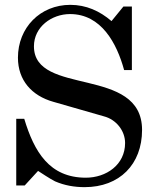

<svg xmlns="http://www.w3.org/2000/svg" viewBox="-20 -757 670 792"><path d="M47 -267V8H82L137 -52C148 -45 185 -20 207 -9C246 8 287 15 329 15C473 15 566 -79 566 -221C566 -487 120 -358 120 -566C120 -646 193 -699 269 -699C398 -699 462 -578 492 -468H524V-730H489L440 -670C391 -712 335 -737 270 -737C146 -737 54 -643 54 -519C54 -426 111 -362 200 -337L409 -277C459 -264 496 -218 496 -167C496 -77 418 -24 334 -24C184 -24 121 -131 80 -267Z"/></svg>

Font: MusAnalysis
Style: Regular
Weight: 400
Version: Version 2.0